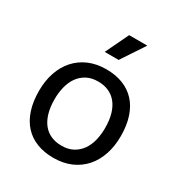

<svg xmlns="http://www.w3.org/2000/svg" viewBox="-168 -817 885 944"><g transform="rotate(30 275.0 -345.5)"><path d="M504.9 -249Q504.9 -191.9 488.8 -144.3Q472.7 -96.7 442.4 -62.7Q412.1 -28.8 368.7 -10Q325.2 8.8 270 8.8Q217.3 8.8 175.5 -7.6Q133.8 -23.9 104.7 -55.7Q75.7 -87.4 60.3 -134.3Q44.9 -181.2 44.9 -242.2Q44.9 -299.3 61 -346.4Q77.1 -393.6 107.4 -427.5Q137.7 -461.4 181.2 -480.2Q224.6 -499 279.8 -499Q332.5 -499 374.3 -482.7Q416 -466.3 445.1 -434.8Q474.1 -403.3 489.5 -356.4Q504.9 -309.6 504.9 -249ZM418 -245.1Q418 -290.5 408 -324.5Q397.9 -358.4 379.4 -381.1Q360.8 -403.8 334.2 -415.3Q307.6 -426.8 274.9 -426.8Q236.8 -426.8 209.7 -411.9Q182.6 -397 165.3 -372.1Q147.9 -347.2 139.9 -314.2Q131.8 -281.2 131.8 -245.1Q131.8 -199.7 141.8 -165.5Q151.9 -131.3 170.4 -108.6Q189 -85.9 215.3 -74.5Q241.7 -63 274.9 -63Q313 -63 340.1 -77.9Q367.2 -92.8 384.5 -117.7Q401.9 -142.6 409.9 -175.5Q418 -208.5 418 -245.1ZM395 -700.2 308.1 -568.8H229L292 -700.2ZM0 -490.2Z"/></g></svg>

Font: Code New Roman
Style: Regular
Weight: 400
Monospace: yes
Designer: Sam Radian
Foundry: Code New Roman
Version: Version 2.00 November 29, 2014